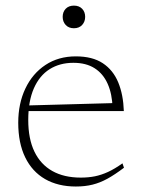

<svg xmlns="http://www.w3.org/2000/svg" viewBox="-20 -670 517 700"><path d="M256.5 -464.5Q317 -464.5 354.8 -439.5Q392.5 -414.5 411 -369.8Q429.5 -325 431.5 -265H81L79 -285.5L407 -294.5L390.5 -276Q389 -327.5 372.5 -364.5Q356 -401.5 325 -421.2Q294 -441 247.5 -441Q198 -441 161 -417.8Q124 -394.5 103.5 -348Q83 -301.5 83 -232.5Q83 -164 105.5 -117.2Q128 -70.5 170.8 -46.5Q213.5 -22.5 274.5 -22.5Q302 -22.5 325.8 -27.2Q349.5 -32 374 -43.2Q398.5 -54.5 426.5 -74.5L432 -58.5Q399 -33.5 371.8 -18.5Q344.5 -3.5 317.2 3.2Q290 10 256.5 10Q191.5 10 144.2 -17.2Q97 -44.5 71.8 -96.5Q46.5 -148.5 46.5 -222.5Q46.5 -292.5 72.5 -347.2Q98.5 -402 145.8 -433.2Q193 -464.5 256.5 -464.5ZM249.5 -567Q230.5 -567 219.5 -579Q208.5 -591 208.5 -608.5Q208.5 -626.5 219.5 -638Q230.5 -649.5 249.5 -649.5Q268.5 -649.5 279.5 -638Q290.5 -626.5 290.5 -608.5Q290.5 -591 279.5 -579Q268.5 -567 249.5 -567Z"/></svg>

Font: Newsreader ExtraLight
Style: Regular
Weight: 250
Designer: Hugues Gentile
Foundry: Production Type
Version: Version 1.003